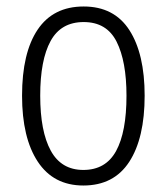

<svg xmlns="http://www.w3.org/2000/svg" viewBox="-20 -562 514 592"><path d="M426 -267Q426 -136 378.5 -63Q331 10 237 10Q145 10 96.5 -63.5Q48 -137 48 -267Q48 -399 96 -470.5Q144 -542 238 -542Q332 -542 379 -469Q426 -396 426 -267ZM104 -267Q104 -157 136.5 -97.5Q169 -38 237 -38Q306 -38 338 -96.5Q370 -155 370 -267Q370 -373 339.5 -433.5Q309 -494 238 -494Q168 -494 136 -435.5Q104 -377 104 -267Z"/></svg>

Font: Noto Sans Lao UI Cond Light
Style: Regular
Weight: 300
Width: 3
Designer: Monotype Design Team
Foundry: Monotype Imaging Inc.
Version: Version 2.000; ttfautohint (v1.8.4.7-5d5b)